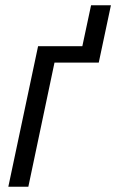

<svg xmlns="http://www.w3.org/2000/svg" viewBox="-20 -711 442 731"><path d="M11.7 0 125 -535.2H293.5L326.7 -690.9H402.3L356 -472.7H187.5L87.9 0Z"/></svg>

Font: Open Sans SemiCondensed
Style: Italic
Weight: 400
Width: 4
Italic angle: -12°
Designer: Monotype Design Team
Foundry: Monotype Imaging Inc.
Version: Version 3.000